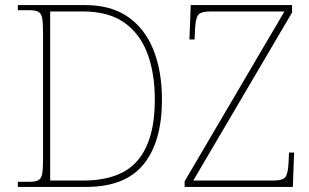

<svg xmlns="http://www.w3.org/2000/svg" viewBox="-20 -734 1215 754"><path d="M50 0V-20H93Q118 -20 130 -26Q142 -32 145.5 -51Q149 -70 149 -108V-606Q149 -645 145.5 -663.5Q142 -682 130 -688Q118 -694 93 -694H50V-714H315Q415 -714 481.5 -668.5Q548 -623 582 -539.5Q616 -456 616 -342Q616 -178 544 -89Q472 0 319 0ZM305 -25Q455 -25 521.5 -105Q588 -185 588 -342Q588 -447 558.5 -525Q529 -603 467 -646Q405 -689 306 -689H177V-25ZM705 0V-22L1097 -689H807Q768 -689 758 -675Q748 -661 746 -620L744 -579H724L729 -714H1127V-685L739 -25H1052Q1091 -25 1101 -39Q1111 -53 1113 -93L1115 -135H1135L1130 0Z"/></svg>

Font: Noto Serif Thin
Style: Regular
Weight: 100
Designer: Monotype Design Team
Foundry: Monotype Imaging Inc.
Version: Version 2.015